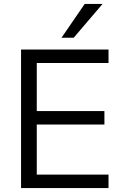

<svg xmlns="http://www.w3.org/2000/svg" viewBox="-20 -957 623 977"><path d="M87.1 0V-705H532.2V-636.4H167.1V-392H511.3V-323.4H167.1V-68.6H532.2V0ZM293 -765 411 -936.9H501.8L355 -765Z"/></svg>

Font: Nunito Sans 12pt ExtraLight
Style: Regular
Weight: 200
Designer: Vernon Adams
Foundry: Vernon Adams
Version: Version 3.101;gftools[0.9.27]